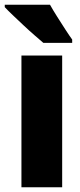

<svg xmlns="http://www.w3.org/2000/svg" viewBox="-34 -786 337 806"><path d="M227 0H56V-553H227ZM176 -766Q187 -746 205 -717.5Q223 -689 240.5 -662Q258 -635 269 -620V-606H148Q134 -618 111.5 -637.5Q89 -657 64.5 -680Q40 -703 19 -723Q-2 -743 -14 -756V-766Z"/></svg>

Font: Noto Sans Kannada Condensed Black
Style: Regular
Weight: 900
Width: 3
Designer: Jelle Bosma - Monotype Design Team
Foundry: Monotype Imaging Inc.
Version: Version 2.005; ttfautohint (v1.8.4.7-5d5b)